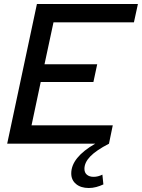

<svg xmlns="http://www.w3.org/2000/svg" viewBox="-20 -720 711 962"><path d="M425 222Q385 222 361 202Q337 182 337 149Q337 69 457 0H16L165 -700H671L651 -608H248L203 -398H467L448 -309H184L138 -92H545L526 0Q462 33 432.5 63.5Q403 94 403 126Q403 145 415.5 155.5Q428 166 449 166Q471 166 493 155L498 204Q481 212 462.5 217Q444 222 425 222Z"/></svg>

Font: Red Hat Display Medium
Style: Italic
Weight: 500
Italic angle: -12°
Designer: Pentagram, MCKL
Foundry: Pentagram, MCKL
Version: Version 1.023; ttfautohint (v1.8.3)